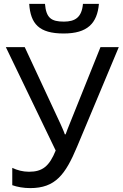

<svg xmlns="http://www.w3.org/2000/svg" viewBox="-20 -956 630 986"><path d="M488 -936H406C400 -867 366 -845 308 -845C243 -845 217 -864 211 -936H130C137 -834 180 -784 307 -784C429 -784 479 -836 488 -936ZM590 -714H496L337 -318C331 -304 322 -280 317 -266H313C307 -284 296 -307 290 -321L107 -714H10L266 -183C233 -102 198 -74 129 -74C97 -74 68 -82 43 -94V-5C68 4 101 10 135 10C265 10 316 -60 376 -203Z"/></svg>

Font: Noto Sans Thai
Style: Regular
Weight: 400
Designer: Monotype Design Team
Foundry: Monotype Imaging Inc.
Version: Version 1.901